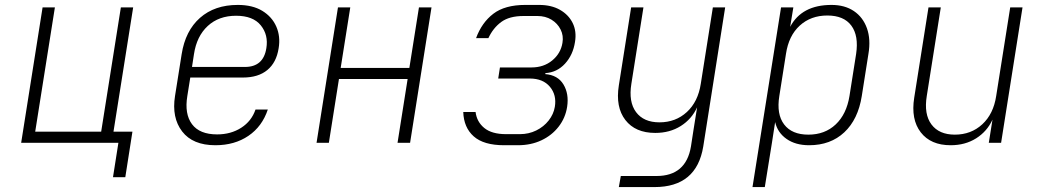

<svg xmlns="http://www.w3.org/2000/svg" viewBox="-20 -580 4240 780"><path d="M439 140 461 0H66L153 -550H203L123 -45H391L471 -550H521L441 -45H518L489 140Z M855 10Q763 10 720 -46Q677 -102 691 -190L718 -360Q733 -455 792.5 -507.5Q852 -560 946 -560Q1006 -560 1045.5 -536Q1085 -512 1102.5 -472Q1120 -432 1112 -384Q1103 -326 1066 -295.5Q1029 -265 967 -265H753L741 -190Q729 -117 760 -75.5Q791 -34 862 -34Q918 -34 960 -61Q1002 -88 1018 -135H1068Q1045 -66 989 -28Q933 10 855 10ZM760 -308H975Q1050 -308 1062 -384Q1071 -438 1039.5 -477Q1008 -516 939 -516Q869 -516 824 -474.5Q779 -433 768 -360Z M1266 0 1353 -550H1403L1364 -304H1643L1682 -550H1733L1646 0H1595L1636 -259H1357L1316 0Z M2028 10Q1945 10 1904.5 -26Q1864 -62 1862 -125H1912Q1917 -85 1947.5 -60Q1978 -35 2036 -35H2092Q2128 -35 2158.5 -50Q2189 -65 2209 -90.5Q2229 -116 2234 -146Q2242 -194 2214 -227.5Q2186 -261 2132 -261H2004L2011 -306H2139Q2189 -306 2223.5 -334.5Q2258 -363 2265 -406Q2270 -435 2257.5 -460Q2245 -485 2220.5 -500Q2196 -515 2163 -515H2107Q2049 -515 2016 -490.5Q1983 -466 1964 -425H1914Q1937 -488 1984 -524Q2031 -560 2114 -560H2170Q2220 -560 2255 -540Q2290 -520 2306.5 -486.5Q2323 -453 2316 -410Q2308 -357 2275.5 -321.5Q2243 -286 2196 -283L2195 -279Q2246 -275 2269 -237Q2292 -199 2284 -146Q2277 -101 2249.5 -65.5Q2222 -30 2179.5 -10Q2137 10 2084 10Z M2494 180 2502 135H2647Q2767 135 2787 15L2797 -50L2812 -144Q2790 -96 2745.5 -68Q2701 -40 2642 -40Q2561 -40 2520.5 -92.5Q2480 -145 2494 -233L2544 -550H2594L2545 -240Q2533 -166 2564 -124.5Q2595 -83 2659 -83Q2725 -83 2770.5 -125Q2816 -167 2827 -240L2876 -550H2926L2837 15Q2810 180 2639 180Z M3037 180 3153 -550H3203L3190 -471Q3237 -560 3358 -560Q3412 -560 3449 -535Q3486 -510 3502 -465Q3518 -420 3508 -361L3481 -190Q3466 -95 3410 -42.5Q3354 10 3267 10Q3212 10 3175.5 -15.5Q3139 -41 3129 -84L3116 0L3087 180ZM3264 -33Q3331 -33 3375 -74.5Q3419 -116 3431 -190L3458 -361Q3469 -435 3438.5 -476Q3408 -517 3341 -517Q3274 -517 3229 -476Q3184 -435 3173 -361L3146 -190Q3134 -116 3165.5 -74.5Q3197 -33 3264 -33Z M3842 10Q3761 10 3720.5 -42.5Q3680 -95 3694 -183L3752 -550H3802L3745 -190Q3733 -116 3764 -74.5Q3795 -33 3859 -33Q3925 -33 3970.5 -75Q4016 -117 4027 -190L4084 -550H4134L4047 0H3997L4012 -94Q3990 -46 3945.5 -18Q3901 10 3842 10Z"/></svg>

Font: JetBrains Mono NL Thin
Style: Italic
Weight: 100
Italic angle: -9°
Monospace: yes
Designer: Philipp Nurullin, Konstantin Bulenkov
Foundry: JetBrains
Version: Version 2.305; ttfautohint (v1.8.4.7-5d5b)